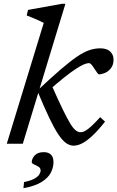

<svg xmlns="http://www.w3.org/2000/svg" viewBox="-20 -754 616 1007"><path d="M323 -734 99.5 0H15.5L209.5 -634Q200.5 -638.5 185 -645.8Q169.5 -653 152 -660.2Q134.5 -667.5 120 -673L127 -702L304.5 -734ZM177.5 -274 180.5 -283Q249.5 -348 298.8 -390.2Q348 -432.5 383.8 -456.8Q419.5 -481 448.2 -490.8Q477 -500.5 505.5 -500.5Q541 -500.5 558.2 -483.5Q575.5 -466.5 575.5 -442Q575.5 -414 562.2 -396.8Q549 -379.5 531.2 -371.8Q513.5 -364 499.5 -364Q495.5 -364 489.2 -373Q483 -382 474.5 -394.5Q467 -407 459.8 -415Q452.5 -423 446.5 -423Q435.5 -423 418.8 -415.8Q402 -408.5 376.5 -391.8Q351 -375 315.2 -346.5Q279.5 -318 230.5 -275L249 -311Q283.5 -233 307.2 -184Q331 -135 347.2 -108Q363.5 -81 376.5 -70.8Q389.5 -60.5 402.5 -60.5Q415 -60.5 429.5 -69Q444 -77.5 462.8 -95.5Q481.5 -113.5 505.5 -139.5L531 -116Q492 -67 461.8 -39.5Q431.5 -12 408.5 -1Q385.5 10 366.5 10Q346 10 326.8 -3.5Q307.5 -17 286 -49Q264.5 -81 238.2 -136Q212 -191 177.5 -274ZM146.5 96.5Q146.5 78.5 162 61.2Q177.5 44 210 44Q233 44 246.8 56.5Q260.5 69 260.5 96.5Q260.5 124.5 246.5 151.8Q232.5 179 198.2 200.5Q164 222 103 233L106 201Q142 193.5 160.5 183Q179 172.5 186 161.2Q193 150 193 140Q193 127 181.2 120Q169.5 113 158 108Q146.5 103 146.5 96.5Z"/></svg>

Font: Newsreader 9pt
Style: Italic
Weight: 400
Italic angle: -17°
Designer: Hugues Gentile
Foundry: Production Type
Version: Version 1.003